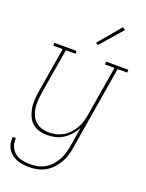

<svg xmlns="http://www.w3.org/2000/svg" viewBox="-176 -830 863 1137"><g transform="rotate(20 255.5 -261.5)"><path d="M158 223Q137 223 117 220.5Q97 218 78.5 211Q60 204 45 192.5Q30 181 19.5 164.5Q9 148 5.5 128.5Q2 109 4 88H24Q21 115 30.5 139.5Q40 164 59.5 179Q79 194 105 199.5Q131 205 158 205Q180 205 203 200Q226 195 247 183Q268 171 285 152.5Q302 134 313.5 113.5Q325 93 332 70.5Q339 48 343 25L363 -100Q351 -76 332.5 -55Q314 -34 291 -19Q268 -4 242 2Q216 8 190 8Q164 8 139.5 1Q115 -6 96.5 -22.5Q78 -39 68 -61.5Q58 -84 53.5 -109Q49 -134 50.5 -160.5Q52 -187 56 -213L104 -502H45V-520H185V-502H124L75 -210Q72 -186 70.5 -162.5Q69 -139 72.5 -116Q76 -93 85.5 -72.5Q95 -52 112 -37.5Q129 -23 151 -16.5Q173 -10 197 -10Q219 -10 241.5 -15.5Q264 -21 284.5 -33Q305 -45 321.5 -63Q338 -81 349.5 -101.5Q361 -122 367.5 -144Q374 -166 378 -189L430 -502H371V-520H511V-502H450L362 28Q358 53 350.5 77.5Q343 102 329.5 124.5Q316 147 297.5 166.5Q279 186 256 199Q233 212 207.5 217.5Q182 223 158 223ZM290 -595 277 -605 395 -746 412 -734Z"/></g></svg>

Font: Iosevka Curly Slab Thin
Style: Italic
Weight: 100
Italic angle: -9°
Monospace: yes
Designer: Belleve Invis
Foundry: Belleve Invis
Version: Version 22.1.2; ttfautohint (v1.8.4)